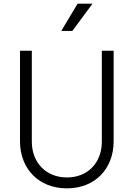

<svg xmlns="http://www.w3.org/2000/svg" viewBox="-20 -1024 735 1056"><path d="M378 -854 489 -1004H407L317 -854ZM348 12C502 12 605 -95 605 -247V-745H540V-245C540 -129 463 -48 348 -48C234 -48 155 -129 155 -245V-745H90V-247C90 -95 194 12 348 12Z"/></svg>

Font: Plus Jakarta Sans Light
Style: Regular
Weight: 300
Designer: Gumpita Rahayu
Foundry: Tokotype
Version: Version 2.071;gftools[0.9.30]